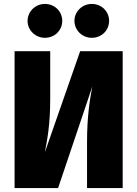

<svg xmlns="http://www.w3.org/2000/svg" viewBox="-20 -955 697 975"><path d="M208 -935C160 -935 120 -897 120 -849C120 -801 160 -763 208 -763C258 -763 296 -801 296 -849C296 -897 258 -935 208 -935ZM446 -935C398 -935 358 -897 358 -849C358 -801 398 -763 446 -763C496 -763 534 -801 534 -849C534 -897 496 -935 446 -935ZM603 -695H387L208 -182C221 -251 235 -326 235 -452V-695H54V0H275L449 -516C436 -451 422 -361 422 -236V0H603Z"/></svg>

Font: Fira Sans ExtraBold
Style: Regular
Weight: 800
Designer: bBox Type GmbH & Carrois Corporate GbR & Edenspiekermann AG
Foundry: bBox Type GmbH & Carrois Corporate GbR & Edenspiekermann AG
Version: Version 4.300;PS 004.300;hotconv 1.0.88;makeotf.lib2.5.64775